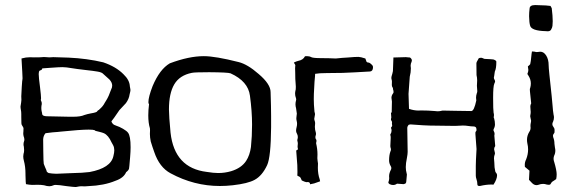

<svg xmlns="http://www.w3.org/2000/svg" viewBox="-20 -728 2267 758"><path d="M279.8 10.3H277.8Q270.5 10.3 242.7 6.8Q211.9 2 199.7 2Q195.8 2 194.3 2.4Q183.1 7.3 175.3 7.3Q165.5 7.3 153.8 3.4Q142.1 1.5 128.9 1.5L106.4 2Q95.2 1.5 82.5 -1Q82 -2.9 81.5 -10.7Q80.6 -30.8 80.6 -37.1V-42Q80.6 -70.3 74.2 -93.8Q71.8 -102.1 71.8 -110.4Q71.8 -115.7 72.8 -120.1Q75.2 -126.5 75.2 -135.7Q75.2 -141.6 74.2 -148.9Q72.8 -153.8 72.8 -157.7Q72.8 -164.6 74.7 -169.4Q76.2 -172.9 76.2 -176.8Q76.2 -183.1 73.2 -190.4Q71.8 -195.3 71.8 -202.6Q71.8 -204.6 72.3 -207.3Q72.8 -210 72.8 -221.7Q72.3 -225.6 68.4 -230.7Q64.5 -235.8 64.5 -241.2L64 -266.6V-277.3Q64 -287.1 62.5 -294.2Q61 -301.3 61 -307.6Q64 -324.7 64.5 -333.5L64 -347.7Q64 -355.5 65.9 -384.8L68.4 -418.9L69.3 -407.2V-412.1Q69.3 -421.4 67.9 -444.3Q65.9 -477.1 65.7 -483.4Q65.4 -489.7 64.9 -497.1L66.9 -497.6Q82 -502 98.6 -502Q110.8 -502 113.8 -501.5Q140.6 -501.5 147 -502.4L153.3 -502.9Q157.7 -502.9 162.1 -502.4Q168.5 -501.5 174.8 -501.5L190.4 -502.4L251 -500.5Q324.2 -497.1 387.7 -481.9Q438 -464.8 467.3 -435.1Q491.7 -412.1 492.7 -386.7Q493.2 -382.8 494.1 -379.2Q495.1 -375.5 495.1 -372.6Q495.1 -368.2 491.7 -355.5Q489.3 -337.4 477.1 -320.8L451.2 -293Q426.8 -256.8 419.9 -249Q420.4 -245.1 425 -239.7Q429.7 -234.4 438.5 -231.9Q451.2 -228 465.8 -219.5Q480.5 -210.9 485.4 -204.1Q495.6 -191.4 495.6 -146.5Q495.6 -129.9 493.7 -107.9L490.7 -72.8Q490.7 -68.4 489.3 -62Q487.8 -55.7 478 -48.3Q468.3 -25.4 435.5 -14.2Q391.1 4.4 328.6 6.8L314.9 7.8Q312 7.8 310.3 7.6Q308.6 7.3 299.3 7.3Q294.9 7.3 279.8 10.3ZM202.1 -42Q234.4 -43.5 259.8 -44.4Q308.6 -45.4 333.5 -48.8Q417.5 -64.5 427.7 -111.8Q431.2 -125.5 431.2 -134.8L430.2 -144Q430.2 -147.5 426.8 -154.3L426.3 -155.3Q423.3 -159.7 420.4 -166Q407.7 -194.3 390.1 -202.1Q384.3 -204.6 372.6 -207.5Q354 -211.4 354 -213.4L354.5 -213.9Q347.7 -216.3 330.1 -216.3Q298.3 -216.3 221.2 -208.5L207 -207Q191.9 -206.5 159.7 -202.1L158.7 -200.7Q151.4 -192.4 150.4 -178.2L150.9 -131.8Q151.4 -86.4 152.8 -81.1Q153.8 -77.1 158.2 -67.4Q164.1 -54.7 164.1 -52.7Q164.1 -48.8 171.9 -44.9Q184.1 -42.5 202.1 -42ZM253.9 -267.1H268.6Q298.3 -267.1 313 -273.9Q324.7 -277.8 338.4 -280.3Q362.3 -284.2 363.8 -288.6Q364.7 -291.5 371.6 -294.9L372.1 -295.9Q386.7 -308.1 393.6 -322.3Q396 -326.7 399.9 -332.5Q409.2 -347.2 418.9 -375Q422.9 -382.3 422.9 -390.1Q422.9 -402.3 412.1 -414.1L387.2 -436.5Q382.3 -442.4 365.7 -445.3Q349.1 -448.2 321.3 -451.2Q289.1 -454.6 242.7 -461.9Q234.4 -462.9 226.1 -462.9Q213.9 -462.9 179.7 -460.4Q162.6 -459.5 147 -458Q145.5 -451.7 140.6 -450.7Q138.7 -450.2 136.7 -449.2Q132.8 -446.3 132.8 -436Q132.8 -422.9 138.2 -382.3Q142.1 -350.6 142.1 -339.8Q142.1 -336.4 141.1 -333Q141.1 -331.5 142.6 -329.1Q145 -325.7 145 -317.4Q143.1 -309.6 143.1 -301.8Q143.1 -293.9 145 -286.1Q146.5 -281.7 146.5 -277.3Q147.9 -269.5 164.6 -269Z M841.3 -44.9Q867.7 -44.9 892.6 -52.2Q933.1 -64.5 951.7 -92.8Q966.3 -115.2 970.7 -147.5Q975.1 -189.5 975.1 -236.3Q975.1 -288.6 966.8 -350.1Q959.5 -407.2 890.1 -438.5Q879.9 -442.4 805.7 -442.9Q748.5 -442.9 737.3 -440.4Q689 -430.7 668 -395Q647 -359.4 647 -295.9Q647 -270 653.3 -204.1Q668.9 -64.5 796.4 -49.3Q823.2 -44.9 841.3 -44.9ZM848.1 6.3Q746.1 6.3 653.3 -43.9Q609.4 -67.4 588.9 -127.9Q581.5 -148.4 575.2 -169.4Q571.8 -185.5 571.8 -199.2L572.3 -213.9Q572.3 -219.2 571.8 -221.7Q565.4 -242.7 565.4 -272.5Q565.4 -293 568.4 -316.9Q565.9 -318.8 565.9 -324.7Q565.9 -345.2 582.5 -388.2Q610.4 -454.6 650.4 -478Q725.6 -506.3 784.7 -506.3Q830.1 -506.3 922.4 -482.9Q957.5 -474.1 1001 -436Q1048.3 -396 1048.3 -364.3L1049.8 -310.5Q1049.8 -287.1 1050.3 -270V-225.6Q1049.3 -107.9 1034.7 -76.2Q1015.1 -34.2 985.4 -18.1Q959 -3.4 898.9 3.4Q873 6.3 848.1 6.3Z M1204.1 -0.5Q1204.1 -9.3 1194.8 -9.3L1189.5 -8.8Q1183.1 -9.8 1171.4 -15.6Q1167 -27.3 1163.6 -29.5Q1160.2 -31.7 1153.8 -34.7L1154.3 -48.3Q1154.3 -79.1 1151.9 -100.6Q1150.4 -116.7 1149.4 -133.8Q1149.4 -134.3 1151.9 -135.3Q1156.2 -136.7 1156.2 -140.1Q1154.8 -145.5 1154.8 -149.9Q1154.8 -152.3 1155.3 -155.3Q1155.8 -158.2 1155.8 -161.1Q1155.8 -166 1153.8 -172.9V-174.8Q1153.8 -176.8 1154.3 -178.2Q1154.8 -179.7 1155.3 -181.9Q1155.8 -184.1 1155.8 -187Q1155.8 -194.3 1151.9 -201.2Q1148.9 -206.1 1148.9 -211.9Q1148.9 -218.3 1150.9 -225.6Q1152.8 -232.9 1152.8 -239.3Q1152.8 -244.6 1151.4 -250Q1149.9 -255.4 1149.9 -261.2Q1149.9 -266.6 1150.9 -271Q1151.9 -275.4 1151.9 -279.3Q1151.9 -281.2 1148.9 -300.3Q1146.5 -308.6 1146.5 -316.4Q1146.5 -324.2 1148.9 -332.5L1149.4 -336.4Q1149.4 -338.9 1148.4 -340.8Q1145 -349.6 1145 -358.4Q1145 -364.7 1146.5 -370.6Q1147.9 -372.1 1147.9 -385.7Q1147.9 -393.1 1147 -399.9Q1145.5 -412.1 1145.5 -440.4L1145 -458Q1145 -464.4 1145.5 -466.1Q1146 -467.8 1146 -469.2Q1146 -472.7 1142.1 -477.5L1140.1 -481Q1149.4 -485.8 1157.7 -487.8Q1176.8 -491.2 1184.1 -505.9L1191.9 -506.3Q1201.7 -506.3 1208.7 -502.4Q1215.8 -498.5 1249 -498.5Q1277.3 -498.5 1305.7 -497.1Q1332 -500 1354 -501Q1367.7 -502.4 1378.4 -502.9Q1389.2 -503.4 1395 -503.4Q1403.3 -503.4 1422.4 -497.1L1427.2 -483.9L1431.2 -481.4Q1439.5 -481.4 1444.8 -475.1Q1452.6 -469.7 1452.6 -462.9Q1452.6 -447.3 1441.4 -445.8L1380.4 -442.4Q1339.4 -439.5 1270 -439.5Q1240.2 -439.5 1224.1 -436.5L1223.6 -426.3Q1222.2 -415.5 1221.7 -405.3L1220.2 -377.4Q1218.8 -356.9 1218.8 -336.9Q1218.8 -314.5 1221.2 -291.5Q1221.2 -287.1 1222.4 -283.7Q1223.6 -280.3 1223.6 -276.4Q1223.6 -273.9 1221.2 -262.2L1220.7 -259.3Q1220.7 -254.9 1222.4 -250.7Q1224.1 -246.6 1224.1 -241.2Q1223.1 -233.4 1223.1 -227.5Q1223.1 -215.8 1227.1 -203.6L1227.5 -199.7L1227.1 -195.3Q1225.1 -190.9 1225.1 -186Q1225.1 -179.7 1229 -175.8Q1229.5 -175.3 1229.5 -170.9Q1229 -168.5 1228.5 -166.5Q1228 -164.6 1228 -162.1Q1233.4 -139.6 1233.4 -118.2L1232.9 -103.5Q1232.9 -98.1 1233.9 -92.8Q1234.9 -87.4 1235.4 -82.5L1234.9 -65.9Q1234.9 -40.5 1242.2 -20L1243.7 -12.2L1220.2 -3.9Z M1873 6.3Q1865.2 6.3 1864.7 1Q1864.7 -10.7 1860.8 -21.5Q1858.4 -28.3 1858.4 -34.7V-73.2Q1858.4 -89.8 1861.3 -139.6Q1858.9 -178.7 1856.9 -198.2V-205.1Q1857.4 -207.5 1859.4 -210Q1861.3 -212.4 1861.3 -214.4L1860.8 -219.2Q1860.4 -228.5 1849.6 -228.8Q1838.9 -229 1828.6 -230.7Q1818.4 -232.4 1807.1 -232.4Q1799.8 -232.4 1793 -231.7Q1786.1 -231 1777.3 -231Q1768.1 -231.4 1742.2 -231.4Q1668.9 -231.4 1628.4 -234.9Q1605.5 -236.8 1601.6 -236.8Q1596.7 -236.8 1592.8 -234.9Q1587.9 -229 1587.9 -222.2L1589.4 -128.4Q1589.4 -119.6 1586.4 -104Q1582 -83 1582 -68.4Q1582 -55.7 1585.4 -43.5Q1586.4 -41.5 1586.4 -39.1Q1584 -16.1 1584 -12Q1584 -7.8 1582 -5.4Q1581.1 -2.4 1573.2 -1L1547.4 -2.9Q1540.5 2.4 1531.7 2.4Q1524.9 2.4 1518.1 -1Q1513.2 -3.9 1513.2 -8.3Q1516.6 -16.6 1516.6 -24.9L1516.1 -31.7Q1516.1 -44.4 1523.4 -58.1Q1524.9 -60.5 1524.9 -64.9Q1524.9 -68.8 1522.5 -72.3Q1516.1 -83 1516.1 -94.7Q1516.1 -116.2 1521.5 -130.4Q1523.4 -133.8 1523.4 -137.2Q1523.4 -141.6 1522.2 -144.3Q1521 -147 1521 -152.3Q1521 -159.7 1522.5 -184.1Q1522.5 -190.4 1521.5 -193.4Q1520.5 -194.3 1520.5 -195.3Q1520.5 -196.8 1521.5 -197.8Q1525.9 -205.1 1525.9 -212.9Q1525.9 -217.3 1523.9 -222.2Q1523.9 -225.6 1524.9 -226.1Q1527.8 -228.5 1528.3 -231Q1528.3 -233.9 1527.8 -235.8Q1527.3 -237.8 1527.3 -240.7L1527.8 -244.1Q1527.8 -249.5 1523.9 -253.9L1523.4 -256.8Q1523.4 -258.3 1523.9 -260Q1524.4 -261.7 1524.9 -264.2L1523.4 -283.2L1526.4 -283.7Q1526.4 -300.8 1526.9 -309.3Q1527.3 -317.9 1527.3 -326.7Q1527.3 -330.6 1526.4 -334.5Q1525.4 -338.4 1525.4 -341.8Q1525.4 -351.1 1532.2 -359.9Q1533.7 -361.8 1533.7 -364.7Q1533.7 -368.2 1533.2 -370.1Q1531.2 -375.5 1531.2 -380.4Q1526.9 -386.2 1526.9 -392.1L1527.3 -405.8Q1527.3 -410.2 1526.1 -413.8Q1524.9 -417.5 1524.9 -419.9Q1524.9 -423.3 1525.9 -426.8Q1529.3 -437 1531.2 -447.3Q1532.7 -480.5 1533.2 -501L1582.5 -502.4Q1586.9 -502 1591.1 -501.5Q1595.2 -501 1598.6 -501Q1606 -495.6 1606 -489.3Q1606 -486.8 1605 -484.4Q1601.1 -476.6 1601.1 -468.3Q1601.1 -463.4 1602.1 -458.5Q1602.1 -441.9 1597.7 -425.3Q1594.7 -389.6 1592.8 -357.4Q1592.8 -347.7 1594.7 -298.3Q1613.8 -291.5 1633.3 -291.5L1640.1 -292Q1670.9 -292 1696.8 -289.6Q1702.1 -288.6 1707.5 -288.6Q1716.8 -288.6 1727.1 -291.5Q1735.4 -291.5 1779.5 -290.5Q1823.7 -289.6 1840.8 -289.6Q1851.6 -289.6 1860.4 -331.5Q1859.4 -336.9 1859.4 -341.8Q1859.4 -350.6 1862.3 -359.4Q1864.3 -363.8 1864.3 -368.2L1862.8 -389.2L1863.8 -410.6Q1863.8 -420.9 1861.3 -431.6Q1860.8 -435.1 1860.8 -477.5Q1860.8 -482.9 1867.2 -492.7Q1869.1 -495.6 1870.1 -498Q1874 -500 1880.4 -500Q1883.8 -499.5 1892.1 -495.6Q1924.8 -494.1 1928.2 -493.2Q1939.5 -489.3 1939.5 -484.4Q1939.5 -457.5 1933.6 -445.8Q1933.6 -443.4 1932.6 -439.5Q1931.6 -435.5 1931.2 -429.2Q1931.2 -427.2 1930.4 -425Q1929.7 -422.9 1929.7 -421.4Q1929.7 -418 1932.1 -413.8Q1934.6 -409.7 1934.6 -406.2Q1934.6 -404.3 1931.6 -397.9Q1926.8 -387.7 1926.8 -342.3Q1926.8 -293 1928.7 -282.7Q1930.2 -278.3 1930.2 -273.4Q1930.2 -269.5 1929.2 -265.1Q1929.2 -262.2 1930.7 -260.7Q1934.1 -249 1934.1 -236.8Q1934.1 -227.5 1928.7 -217.8Q1928.2 -216.3 1928.2 -213.9Q1928.2 -212.4 1928.7 -211.9Q1932.6 -205.6 1932.6 -199.2Q1932.6 -195.8 1931.6 -192.4Q1931.6 -188.5 1935.1 -151.4Q1930.7 -145.5 1930.7 -138.7Q1930.7 -136.2 1934.1 -123.5Q1934.1 -121.1 1933.6 -119.6Q1930.2 -111.3 1930.2 -103Q1930.2 -98.6 1930.9 -94.5Q1931.6 -90.3 1931.6 -85.9Q1932.1 -63 1934.1 -58.1Q1934.6 -49.8 1938.5 -45.7Q1942.4 -41.5 1942.4 -36.6Q1942.4 -20.5 1928.2 1L1920.4 0.5Q1899.4 0.5 1876.5 5.9Z M2098.1 2.9Q2087.9 2.9 2079.6 -6.3L2068.4 -18.1L2070.3 -54.2L2052.2 -69.3Q2051.8 -73.2 2051.8 -77.1Q2051.8 -88.4 2057.1 -98.6Q2064.9 -118.2 2064.9 -138.2Q2064.9 -149.9 2062 -161.6Q2060.5 -168.9 2060.5 -175.8Q2060.5 -192.4 2069.3 -207Q2074.7 -214.4 2074.7 -223.6Q2074.7 -227.1 2074.2 -230.5Q2074.2 -237.3 2075.4 -242.2Q2076.7 -247.1 2076.7 -252Q2076.2 -256.3 2074.7 -261.2Q2073.2 -266.1 2073.2 -269Q2073.2 -271.5 2073.7 -273.4Q2075.2 -279.8 2075.2 -286.1Q2075.2 -290.5 2074.5 -295.2Q2073.7 -299.8 2073.7 -307.6Q2073.7 -314 2077.1 -319.8Q2072.8 -364.3 2072.3 -366.2Q2071.8 -370.6 2071.8 -374.5Q2071.8 -377.9 2073.2 -380.9Q2075.7 -389.6 2075.7 -398.4Q2075.7 -414.1 2066.9 -428.2L2062 -436Q2065.9 -445.3 2065.9 -451.7Q2065.9 -454.6 2064 -465.8Q2071.8 -472.2 2073.2 -474.6Q2075.2 -479.5 2078.6 -515.1L2080.1 -524.9Q2082 -524.4 2086.4 -524.4Q2089.4 -524.4 2091.3 -523.9Q2095.2 -522.5 2099.1 -522.5Q2101.6 -522.5 2104.5 -522.9Q2108.9 -523.9 2112.8 -523.9Q2127 -523.9 2136.5 -508.5Q2146 -493.2 2146 -470.7Q2146 -462.4 2148.9 -434.1Q2160.6 -326.7 2161.6 -309.6Q2162.6 -292.5 2165.5 -274.9Q2167 -270 2167 -264.6Q2167 -255.9 2163.6 -248Q2160.6 -242.7 2160.6 -237.8Q2160.6 -232.4 2164.8 -227.1Q2168.9 -221.7 2169.2 -217.8Q2169.4 -213.9 2169.4 -210.9Q2169.4 -207.5 2168.9 -204.1Q2163.1 -197.3 2163.1 -191.4Q2163.1 -189 2164.1 -186Q2168.9 -173.8 2168.9 -160.6Q2169.4 -152.8 2170.9 -145Q2172.4 -139.2 2172.4 -133.3Q2172.4 -122.6 2167.5 -112.8Q2165.5 -107.4 2165.5 -101.6Q2165.5 -96.7 2167 -91.3Q2167 -90.8 2167.5 -90.3Q2177.7 -55.7 2177.7 -39.6Q2177.7 -30.3 2175.8 -21Q2171.9 -17.6 2167.7 -15.4Q2163.6 -13.2 2160.4 -10.7Q2157.2 -8.3 2155 -3.7Q2152.8 1 2149.7 1.2Q2146.5 1.5 2145 1.5Q2141.6 1.5 2138.2 0.5Q2131.3 -2 2124 -2Q2114.7 -2 2106 1.5Q2101.6 2.9 2098.1 2.9ZM2158.2 -695.8Q2162.1 -665 2162.1 -644Q2162.1 -633.8 2161.1 -626Q2160.6 -619.6 2155.3 -610.4Q2151.4 -604.5 2142.1 -604.5Q2138.7 -604.5 2134.8 -605Q2077.6 -606.4 2072.8 -627Q2069.3 -638.2 2068.8 -664.1L2069.3 -679.2L2070.8 -694.3Q2071.3 -708 2092.8 -708H2093.8Q2100.6 -707.5 2134.8 -706.5L2153.3 -704.6Q2158.2 -696.3 2158.2 -695.8Z"/></svg>

Font: Kurland
Style: Regular
Weight: 400
Designer: GGBot
Version: 0.22